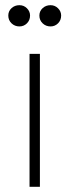

<svg xmlns="http://www.w3.org/2000/svg" viewBox="-20 -721 268 741"><path d="M134 -513V0H94V-513ZM132 -661Q132 -678 144.5 -689.5Q157 -701 175 -701Q192 -701 204 -689Q216 -677 216 -661Q216 -643 204 -631Q192 -619 175 -619Q157 -619 144.5 -631Q132 -643 132 -661ZM12 -661Q12 -678 24.5 -689.5Q37 -701 55 -701Q72 -701 84 -689Q96 -677 96 -661Q96 -643 84 -631Q72 -619 55 -619Q37 -619 24.5 -631Q12 -643 12 -661Z"/></svg>

Font: Lineal Thin
Style: Regular
Weight: 200
Designer: Created by Frank Adebiaye with contributions from Anton Moglia & Ariel Martín Pérez
Created by Frank ADEBIAYE with FontF
Foundry: Velvetyne Type Foundry
Version: Version 2.000;Glyphs 3.2 (3227)